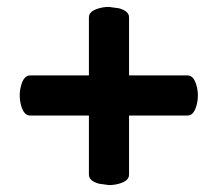

<svg xmlns="http://www.w3.org/2000/svg" viewBox="-20 -624 642 555"><path d="M353 -574V-406H522Q540 -406 548 -377Q552 -362 552 -348Q552 -334 548 -319Q540 -290 522 -290H353V-119Q353 -101 324 -93Q310 -89 295 -89L266 -93Q237 -101 237 -119V-290H67Q49 -290 41 -319Q37 -334 37 -348Q37 -362 41 -377Q49 -406 67 -406H237V-574Q237 -592 266 -600Q280 -604 295 -604L324 -600Q353 -592 353 -574Z"/></svg>

Font: Lilita One Rus
Style: Regular
Weight: 400
Designer: Juan Montoreano
Foundry: Juan Montoreano
Version: Version 1.002